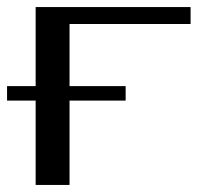

<svg xmlns="http://www.w3.org/2000/svg" viewBox="-25 -524 592 544"><path d="M76 -239V0H172V-239H331V-280H172V-456H515V-504H76V-280H-5V-239Z"/></svg>

Font: LXGW Marker Gothic
Style: Regular
Weight: 400
Version: Version 1.001